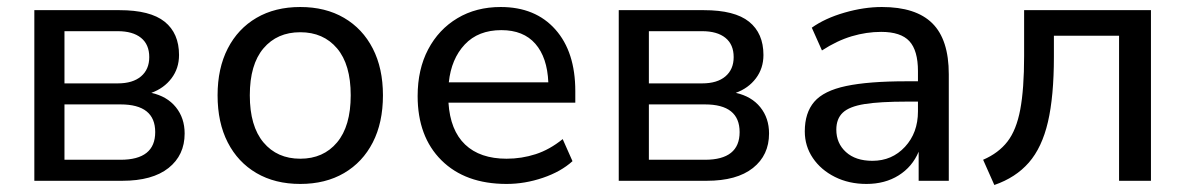

<svg xmlns="http://www.w3.org/2000/svg" viewBox="-20 -516 3383 548"><path d="M78 0V-487H321Q409 -487 450 -454Q491 -421 491 -359Q491 -321 469.5 -292.5Q448 -264 412 -251Q457 -241 482 -210Q507 -179 507 -135Q507 -73 461 -36.5Q415 0 329 0ZM164 -278H316Q359 -278 382.5 -298Q406 -318 406 -353Q406 -389 382.5 -408Q359 -427 316 -427H164ZM164 -60H324Q423 -60 423 -139Q423 -218 324 -218H164Z M837 9Q765 9 712 -22Q659 -53 630 -109.5Q601 -166 601 -244Q601 -321 630 -377.5Q659 -434 712 -465Q765 -496 837 -496Q909 -496 962 -465Q1015 -434 1044 -377.5Q1073 -321 1073 -244Q1073 -166 1044 -109.5Q1015 -53 962 -22Q909 9 837 9ZM837 -63Q903 -63 942 -109.5Q981 -156 981 -244Q981 -332 942 -378Q903 -424 837 -424Q771 -424 732 -378Q693 -332 693 -244Q693 -156 732 -109.5Q771 -63 837 -63Z M1426 9Q1308 9 1240 -58.5Q1172 -126 1172 -242Q1172 -318 1202 -375Q1232 -432 1285.5 -464Q1339 -496 1409 -496Q1508 -496 1565 -432Q1622 -368 1622 -256V-223H1260Q1265 -144 1307.5 -103.5Q1350 -63 1426 -63Q1469 -63 1509 -76Q1549 -89 1586 -119L1614 -56Q1581 -26 1529.5 -8.5Q1478 9 1426 9ZM1411 -430Q1345 -430 1306.5 -389Q1268 -348 1261 -281H1545Q1542 -352 1508 -391Q1474 -430 1411 -430Z M1746 0V-487H1989Q2077 -487 2118 -454Q2159 -421 2159 -359Q2159 -321 2137.5 -292.5Q2116 -264 2080 -251Q2125 -241 2150 -210Q2175 -179 2175 -135Q2175 -73 2129 -36.5Q2083 0 1997 0ZM1832 -278H1984Q2027 -278 2050.5 -298Q2074 -318 2074 -353Q2074 -389 2050.5 -408Q2027 -427 1984 -427H1832ZM1832 -60H1992Q2091 -60 2091 -139Q2091 -218 1992 -218H1832Z M2453 9Q2403 9 2363 -11Q2323 -31 2300 -65Q2277 -99 2277 -141Q2277 -194 2304 -225.5Q2331 -257 2395 -270.5Q2459 -284 2567 -284H2600V-313Q2600 -372 2575.5 -398.5Q2551 -425 2495 -425Q2453 -425 2411 -412.5Q2369 -400 2326 -372L2297 -437Q2335 -464 2390.5 -480Q2446 -496 2497 -496Q2594 -496 2641 -449.5Q2688 -403 2688 -304V0H2602V-83Q2584 -40 2545 -15.5Q2506 9 2453 9ZM2470 -57Q2526 -57 2563 -97Q2600 -137 2600 -198V-226H2569Q2491 -226 2447.5 -219Q2404 -212 2385.5 -194.5Q2367 -177 2367 -146Q2367 -107 2394.5 -82Q2422 -57 2470 -57Z M2818 12 2786 -60Q2830 -79 2855.5 -112Q2881 -145 2892 -203.5Q2903 -262 2903 -356V-487H3265V0H3174V-414H2988V-354Q2988 -241 2971 -168Q2954 -95 2916.5 -52Q2879 -9 2818 12Z"/></svg>

Font: Nunito Sans Medium
Style: Regular
Weight: 500
Designer: Vernon Adams
Foundry: Vernon Adams
Version: Version 3.101; ttfautohint (v1.8.4.7-5d5b);gftools[0.9.27]